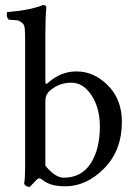

<svg xmlns="http://www.w3.org/2000/svg" viewBox="-20 -718 533 750"><path d="M173.8 -362.8Q156.7 -347.7 157.2 -320.8V-70.8Q195.3 -23.9 229 -23.9Q297.9 -23.9 334 -79.3Q370.1 -134.8 370.1 -224.1Q370.1 -295.9 337.6 -345.5Q305.2 -395 258.8 -395Q210 -395 173.8 -362.8ZM167 -394Q216.8 -439 278.8 -439Q347.7 -439 401.9 -384Q456.1 -329.1 456.1 -242.2Q456.1 -130.4 387 -60.3Q317.9 9.8 234.9 9.8Q176.3 9.8 147 -14.6Q138.7 -21.5 133.1 -21.2Q127.4 -21 119.6 -12.2Q112.3 -3.9 96.2 12.2Q81.1 12.2 74.2 0Q78.1 -19 78.1 -70.8V-559.1Q78.1 -591.3 76.7 -607.2Q75.2 -623 64.2 -630.6Q53.2 -638.2 47.1 -638.7Q41 -639.2 14.2 -641.1Q2.9 -652.3 7.8 -670.9Q96.7 -677.7 147.9 -698.2Q161.1 -698.2 161.1 -688Q157.2 -647.9 157.2 -583V-398.9Q157.2 -385.3 167 -394Z"/></svg>

Font: Linux Libertine
Style: Regular
Weight: 400
Designer: Philipp H. Poll
Foundry: Philipp H. Poll
Version: Version 5.3.0 ; ttfautohint (v0.9)